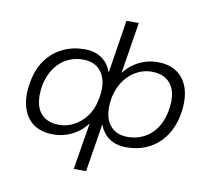

<svg xmlns="http://www.w3.org/2000/svg" viewBox="-92 -800 1195 1085"><g transform="rotate(10 506.0 -258.0)"><path d="M399 180 447 -112H458Q425 -55 369.5 -23.5Q314 8 250 8Q178 8 133 -26.5Q88 -61 72 -124.5Q56 -188 74 -273Q89 -346 127.5 -395.5Q166 -445 221.5 -471Q277 -497 343 -497Q406 -497 447 -465.5Q488 -434 503 -377H497L547 -696H618L567 -377H555Q588 -433 643 -465Q698 -497 763 -497Q834 -497 879.5 -462Q925 -427 940.5 -364.5Q956 -302 939 -217Q923 -144 884.5 -93.5Q846 -43 791 -17.5Q736 8 670 8Q607 8 566 -23.5Q525 -55 510 -112H517L470 180ZM274 -51Q317 -51 357 -71.5Q397 -92 427.5 -131.5Q458 -171 470 -230Q484 -295 472 -341.5Q460 -388 427.5 -413Q395 -438 345 -438Q296 -438 255.5 -418Q215 -398 186 -358.5Q157 -319 143 -260Q131 -192 142.5 -146Q154 -100 187.5 -75.5Q221 -51 274 -51ZM666 -51Q715 -51 756.5 -71Q798 -91 827 -130.5Q856 -170 869 -230Q882 -297 870.5 -343Q859 -389 825 -413.5Q791 -438 738 -438Q695 -438 655 -417.5Q615 -397 585 -357.5Q555 -318 541 -259Q529 -194 540 -148Q551 -102 584 -76.5Q617 -51 666 -51Z"/></g></svg>

Font: Nunito Sans 10pt Expanded Light
Style: Italic
Weight: 300
Width: 7
Italic angle: -9°
Designer: Vernon Adams
Foundry: Vernon Adams
Version: Version 3.101;gftools[0.9.27]